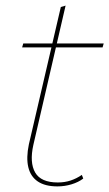

<svg xmlns="http://www.w3.org/2000/svg" viewBox="-20 -655 390 685"><path d="M185 10Q141 10 115 -7.5Q89 -25 81 -58.5Q73 -92 83 -140L197 -630L214 -635L99 -138Q85 -75 105.5 -39.5Q126 -4 186 -4Q211 -4 232 -11Q253 -18 272 -31L277 -18Q260 -5 235.5 2.5Q211 10 185 10ZM59 -486 63 -500H350L346 -486Z"/></svg>

Font: Work Sans Thin
Style: Italic
Weight: 250
Italic angle: -13°
Designer: Wei Huang
Foundry: Wei Huang
Version: Version 2.012